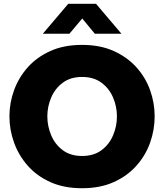

<svg xmlns="http://www.w3.org/2000/svg" viewBox="-20 -988 870 1018"><path d="M207 -809 342 -968H489L624 -809H483L416 -890L348 -809ZM415 10Q319 10 247 -22.5Q175 -55 127 -109.5Q79 -164 54.5 -232Q30 -300 30 -371Q30 -442 54.5 -509.5Q79 -577 127 -631Q175 -685 247 -717.5Q319 -750 415 -750Q511 -750 583 -717.5Q655 -685 703.5 -631Q752 -577 776 -509.5Q800 -442 800 -371Q800 -300 776 -232Q752 -164 703.5 -109.5Q655 -55 583 -22.5Q511 10 415 10ZM415 -161Q477 -161 518 -191.5Q559 -222 579.5 -270.5Q600 -319 600 -371Q600 -423 579.5 -471Q559 -519 518 -549.5Q477 -580 415 -580Q354 -580 313 -549.5Q272 -519 251.5 -471Q231 -423 231 -371Q231 -319 251.5 -270.5Q272 -222 313 -191.5Q354 -161 415 -161Z"/></svg>

Font: Be Vietnam Pro Black
Style: Regular
Weight: 900
Designer: Lam Bao, Tony Le, Vietanh Nguyen
Foundry: Yellow Type Foundry
Version: Version 1.002; ttfautohint (v1.8.3)